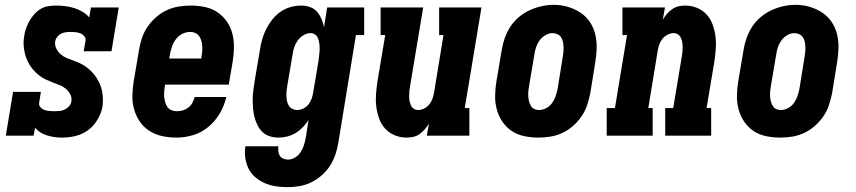

<svg xmlns="http://www.w3.org/2000/svg" viewBox="-20 -561 3540 794"><path d="M234 8Q203 8 173 -1.5Q143 -11 125 -33L119 0H4L34 -181H149L142 -136Q140 -126 147 -118Q154 -110 163.5 -106.5Q173 -103 183.5 -102Q194 -101 205 -101Q215 -101 226 -102Q237 -103 247.5 -108Q258 -113 265.5 -121.5Q273 -130 275 -141Q278 -157 270.5 -171Q263 -185 251.5 -194.5Q240 -204 225.5 -209.5Q211 -215 197 -220.5Q183 -226 169 -232.5Q155 -239 143.5 -248Q132 -257 121.5 -268Q111 -279 103 -292Q95 -305 89.5 -319Q84 -333 81 -348.5Q78 -364 77.5 -379.5Q77 -395 80 -411Q82 -427 87.5 -443Q93 -459 101.5 -474Q110 -489 121.5 -502Q133 -515 148 -524Q163 -533 179.5 -535.5Q196 -538 212 -538Q232 -538 251 -535.5Q270 -533 287.5 -527.5Q305 -522 321 -512.5Q337 -503 349 -489L356 -530H471L441 -349H326L334 -394Q335 -404 328 -412Q321 -420 311.5 -423.5Q302 -427 292 -428Q282 -429 271 -429Q261 -429 251 -427.5Q241 -426 232 -421.5Q223 -417 216.5 -408.5Q210 -400 208 -390Q206 -374 213 -360Q220 -346 231 -336.5Q242 -327 256 -321Q270 -315 284.5 -310Q299 -305 312.5 -298.5Q326 -292 338 -283Q350 -274 360.5 -263Q371 -252 379 -239.5Q387 -227 393 -213.5Q399 -200 402 -184.5Q405 -169 405.5 -153.5Q406 -138 404 -122Q401 -103 393 -85Q385 -67 373 -51Q361 -35 344.5 -23Q328 -11 309.5 -4Q291 3 272 5.5Q253 8 234 8Z M710 8Q680 8 651.5 2Q623 -4 599 -19Q575 -34 559 -57Q543 -80 535 -107.5Q527 -135 527.5 -165Q528 -195 533 -225L555 -355Q559 -379 567 -403.5Q575 -428 590 -450Q605 -472 625.5 -490Q646 -508 670 -519Q694 -530 719.5 -534Q745 -538 769 -538Q799 -538 827.5 -532Q856 -526 879 -510.5Q902 -495 918 -472Q934 -449 941 -421.5Q948 -394 947.5 -364.5Q947 -335 942 -305L926 -211H662V-207Q660 -195 659 -183.5Q658 -172 659 -160.5Q660 -149 663 -138.5Q666 -128 672 -119Q678 -110 688.5 -105.5Q699 -101 710 -101Q723 -101 735.5 -104.5Q748 -108 758.5 -116Q769 -124 775.5 -135.5Q782 -147 785 -160H916Q908 -125 889.5 -93Q871 -61 842.5 -37Q814 -13 779.5 -2.5Q745 8 710 8ZM680 -319H813V-323Q815 -335 816 -346.5Q817 -358 816.5 -369Q816 -380 813 -391Q810 -402 804 -411Q798 -420 788 -424.5Q778 -429 767 -429Q750 -429 734 -421Q718 -413 707.5 -399Q697 -385 691.5 -369Q686 -353 683 -337Z M1171 213Q1146 213 1122 209.5Q1098 206 1076.5 197Q1055 188 1037 173Q1019 158 1008.5 137.5Q998 117 994.5 93Q991 69 995 44H1131Q1130 54 1131 64.5Q1132 75 1137 83Q1142 91 1151.5 95Q1161 99 1171 99Q1186 99 1200 90.5Q1214 82 1223 68.5Q1232 55 1236.5 40.5Q1241 26 1244 11L1256 -65Q1246 -49 1232.5 -35Q1219 -21 1202.5 -11Q1186 -1 1168 3.5Q1150 8 1132 8Q1113 8 1095.5 2.5Q1078 -3 1065.5 -15Q1053 -27 1045 -43Q1037 -59 1032.5 -76.5Q1028 -94 1026.5 -112.5Q1025 -131 1025 -149.5Q1025 -168 1027.5 -187Q1030 -206 1033 -225L1055 -355Q1058 -376 1064 -397.5Q1070 -419 1080.5 -440Q1091 -461 1105.5 -479.5Q1120 -498 1139 -511.5Q1158 -525 1180.5 -531.5Q1203 -538 1225 -538Q1244 -538 1261.5 -532Q1279 -526 1290.5 -513Q1302 -500 1309 -483.5Q1316 -467 1320 -449L1333 -530H1486V-416H1452L1379 30Q1375 54 1367 78Q1359 102 1345 124Q1331 146 1311 163.5Q1291 181 1268 192.5Q1245 204 1220 208.5Q1195 213 1171 213ZM1208 -106Q1221 -106 1234 -112Q1247 -118 1255.5 -129Q1264 -140 1268.5 -152.5Q1273 -165 1275 -178L1297 -308Q1298 -317 1299 -325.5Q1300 -334 1301 -343Q1302 -352 1302 -360.5Q1302 -369 1301 -377.5Q1300 -386 1298 -394Q1296 -402 1292 -409Q1288 -416 1280.5 -420Q1273 -424 1265 -424Q1249 -424 1235 -415.5Q1221 -407 1211.5 -394Q1202 -381 1197 -366Q1192 -351 1190 -336L1168 -206Q1166 -195 1165 -184.5Q1164 -174 1164.5 -163.5Q1165 -153 1167 -143Q1169 -133 1174 -124.5Q1179 -116 1188.5 -111Q1198 -106 1208 -106Z M1661 8Q1635 8 1611.5 -2Q1588 -12 1572 -30Q1556 -48 1547.5 -72Q1539 -96 1536 -121Q1533 -146 1535 -172Q1537 -198 1541 -225L1573 -416H1554V-530H1730L1676 -206Q1674 -196 1673 -185.5Q1672 -175 1672 -164.5Q1672 -154 1673.5 -144.5Q1675 -135 1679 -126Q1683 -117 1691 -111.5Q1699 -106 1709 -106Q1722 -106 1734.5 -112.5Q1747 -119 1755.5 -129.5Q1764 -140 1768.5 -153Q1773 -166 1775 -178L1814 -416H1796V-530H1971L1902 -114H1921V0H1745L1754 -50Q1746 -37 1736.5 -26Q1727 -15 1715 -6.5Q1703 2 1689 5Q1675 8 1661 8Z M2206 8Q2177 8 2148 2Q2119 -4 2096 -19.5Q2073 -35 2057.5 -58Q2042 -81 2034.5 -108.5Q2027 -136 2027.5 -165.5Q2028 -195 2033 -225L2055 -355Q2059 -380 2067.5 -404Q2076 -428 2090.5 -450.5Q2105 -473 2126 -490.5Q2147 -508 2171 -519Q2195 -530 2220 -535.5Q2245 -541 2270 -541Q2300 -541 2327.5 -533Q2355 -525 2378.5 -510Q2402 -495 2418 -472Q2434 -449 2441 -421.5Q2448 -394 2447.5 -364.5Q2447 -335 2442 -305L2421 -175Q2416 -151 2408 -126.5Q2400 -102 2385 -80Q2370 -58 2349.5 -40Q2329 -22 2305 -11Q2281 0 2256 4Q2231 8 2206 8ZM2209 -106Q2224 -106 2239 -114Q2254 -122 2263.5 -135.5Q2273 -149 2278 -164Q2283 -179 2286 -194L2307 -324Q2309 -335 2310 -346Q2311 -357 2310.5 -367.5Q2310 -378 2308 -388Q2306 -398 2300.5 -406.5Q2295 -415 2285.5 -419.5Q2276 -424 2265 -424Q2250 -424 2235.5 -415.5Q2221 -407 2211.5 -394Q2202 -381 2197 -366Q2192 -351 2190 -336L2168 -206Q2166 -195 2165 -184.5Q2164 -174 2164.5 -163.5Q2165 -153 2167.5 -143Q2170 -133 2175 -124Q2180 -115 2189 -110.5Q2198 -106 2209 -106Z M2489 0V-114H2523L2573 -416H2554V-530H2730L2721 -480Q2729 -493 2738.5 -504Q2748 -515 2760.5 -523.5Q2773 -532 2787 -535Q2801 -538 2814 -538Q2840 -538 2863.5 -528Q2887 -518 2903 -500Q2919 -482 2927.5 -458Q2936 -434 2939 -409Q2942 -384 2940 -358Q2938 -332 2934 -305L2902 -114H2921V0H2731V-114H2764L2799 -324Q2801 -334 2802 -344.5Q2803 -355 2803 -365.5Q2803 -376 2801.5 -385.5Q2800 -395 2796 -404Q2792 -413 2784 -418.5Q2776 -424 2766 -424Q2753 -424 2740.5 -417.5Q2728 -411 2719.5 -400.5Q2711 -390 2706.5 -377Q2702 -364 2700 -352L2661 -114H2679V0Z M3206 8Q3177 8 3148 2Q3119 -4 3096 -19.5Q3073 -35 3057.5 -58Q3042 -81 3034.5 -108.5Q3027 -136 3027.5 -165.5Q3028 -195 3033 -225L3055 -355Q3059 -380 3067.5 -404Q3076 -428 3090.5 -450.5Q3105 -473 3126 -490.5Q3147 -508 3171 -519Q3195 -530 3220 -535.5Q3245 -541 3270 -541Q3300 -541 3327.5 -533Q3355 -525 3378.5 -510Q3402 -495 3418 -472Q3434 -449 3441 -421.5Q3448 -394 3447.5 -364.5Q3447 -335 3442 -305L3421 -175Q3416 -151 3408 -126.5Q3400 -102 3385 -80Q3370 -58 3349.5 -40Q3329 -22 3305 -11Q3281 0 3256 4Q3231 8 3206 8ZM3209 -106Q3224 -106 3239 -114Q3254 -122 3263.5 -135.5Q3273 -149 3278 -164Q3283 -179 3286 -194L3307 -324Q3309 -335 3310 -346Q3311 -357 3310.5 -367.5Q3310 -378 3308 -388Q3306 -398 3300.5 -406.5Q3295 -415 3285.5 -419.5Q3276 -424 3265 -424Q3250 -424 3235.5 -415.5Q3221 -407 3211.5 -394Q3202 -381 3197 -366Q3192 -351 3190 -336L3168 -206Q3166 -195 3165 -184.5Q3164 -174 3164.5 -163.5Q3165 -153 3167.5 -143Q3170 -133 3175 -124Q3180 -115 3189 -110.5Q3198 -106 3209 -106Z"/></svg>

Font: Iosevka Curly Slab HvObl
Style: Regular
Weight: 900
Italic angle: -9°
Monospace: yes
Designer: Belleve Invis
Foundry: Belleve Invis
Version: Version 11.1.0; ttfautohint (v1.8.3)